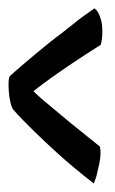

<svg xmlns="http://www.w3.org/2000/svg" viewBox="-20 -510 274 457"><path d="M205.1 -490.2Q210 -486.3 213.4 -480.5Q216.8 -474.6 218.8 -467.8Q221.7 -460 222.7 -451.2Q223.6 -442.4 223.6 -433.6Q223.6 -425.8 222.7 -418Q221.7 -410.2 219.7 -403.3Q182.6 -379.9 152.8 -359.9Q123 -339.8 102.5 -325.2Q78.1 -307.6 59.6 -293Q76.2 -276.4 100.6 -256.8Q121.1 -239.3 150.4 -215.3Q179.7 -191.4 217.8 -161.1Q219.7 -153.3 219.2 -143.1Q218.8 -132.8 216.8 -123Q214.8 -112.3 211.9 -100.6Q210 -91.8 208 -85.9Q206.1 -81.1 204.6 -76.7Q203.1 -72.3 202.1 -74.2Q154.3 -111.3 118.7 -143.6Q83 -175.8 59.6 -199.2Q31.2 -226.6 11.7 -249Q7.8 -253.9 4.9 -266.1Q2 -278.3 1 -291.5Q0 -304.7 0.5 -315.9Q1 -327.1 4.9 -330.1Q17.6 -341.8 33.2 -355Q48.8 -368.2 64.9 -381.8Q81.1 -395.5 97.7 -408.7Q114.3 -421.9 128.9 -432.6Q143.6 -444.3 157.2 -455.1Q168.9 -464.8 182.1 -474.1Q195.3 -483.4 205.1 -490.2Z"/></svg>

Font: Rancho
Style: Regular
Weight: 400
Designer: Font Diner, Inc
Foundry: Font Diner, Inc
Version: Version 1.000